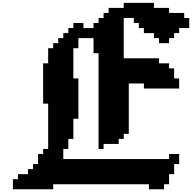

<svg xmlns="http://www.w3.org/2000/svg" viewBox="-20 -1306 1361 1361"><path d="M71.4 -35.7V35.7H357.1V0H1035.7V35.7H1142.9V0H1178.6V-71.4H1214.3V-142.9H1250V-214.3H1178.6V-178.6H428.6V-250H464.3V-321.4H500V-464.3H535.7V-750H500V-964.3H535.7V-1035.7H642.9V-928.6H678.6V-250H714.3V-285.7H821.4V-321.4H857.1V-357.1H892.9V-714.3H1000V-678.6H1250V-750H1214.3V-821.4H1178.6V-857.1H1107.1V-892.9H857.1V-1178.6H928.6V-1142.9H964.3V-1107.1H1000V-1071.4H1071.4V-1035.7H1107.1V-1000H1178.6V-1035.7H1214.3V-1071.4H1250V-1107.1H1321.4V-1178.6H1285.7V-1214.3H1178.6V-1250H1071.4V-1285.7H857.1V-1250H750V-1214.3H714.3V-1178.6H678.6V-1142.9H642.9V-1107.1H571.4V-1142.9H500V-1107.1H464.3V-1071.4H428.6V-1035.7H392.9V-1000H357.1V-964.3H321.4V-857.1H285.7V-571.4H321.4V-250H285.7V-214.3H250V-142.9H214.3V-107.1H178.6V-71.4H107.1V-35.7Z"/></svg>

Font: Gossip High Pixel
Style: Regular
Weight: 500
Width: 7
Designer: Deborah Khodanovich
Version: Version 1.001;Glyphs 3.3.1 (3343)